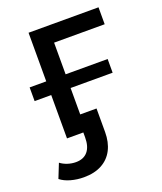

<svg xmlns="http://www.w3.org/2000/svg" viewBox="-135 -618 763 905"><g transform="rotate(-20 246.0 -165.5)"><path d="M116.4 -529.9H467.3V-444.9H213.6V0H116.4ZM12.9 166 41.4 94.6Q56.6 106.3 77 113Q97.4 119.7 118.4 119.7Q157.2 119.7 177.7 95.3Q198.3 71 198.3 24.7V-20.9L227.7 0H116.4V-84.9H295.4V33.1Q295.4 84 276.3 121.5Q257.1 159 219.9 179.3Q182.6 199.6 129.7 199.6Q95.4 199.6 64.3 190.9Q33.3 182.3 12.9 166ZM33.1 -286.1H424.4V-217.4H33.1Z"/></g></svg>

Font: iiserrat Thin
Style: Regular
Weight: 100
Designer: Akira Ohta
Foundry: Akira Ohta
Version: Version 1.200;Glyphs 3.3.1 (3343)